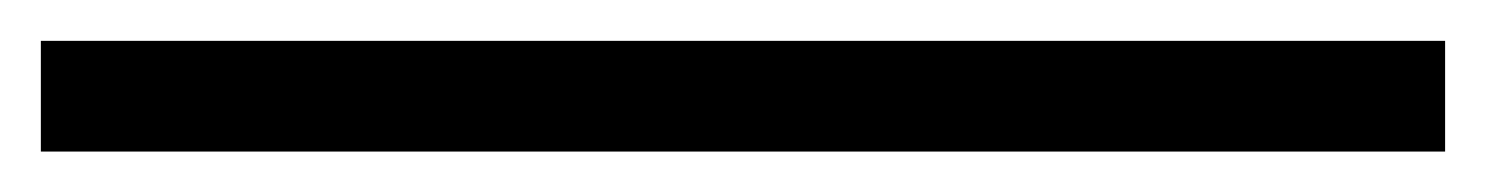

<svg xmlns="http://www.w3.org/2000/svg" viewBox="-20 31 728 94"><path d="M0 51V105.2H687.5V51Z"/></svg>

Font: Manrope3 Light
Style: Regular
Weight: 300
Designer: Mikhail Sharanda
Foundry: Mikhail Sharanda
Version: Version 3.000;PS 003.000;hotconv 1.0.88;makeotf.lib2.5.64775